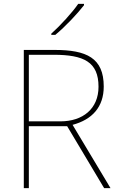

<svg xmlns="http://www.w3.org/2000/svg" viewBox="-20 -972 617 992"><path d="M414 -945V-952H384C355 -909 290 -838 245 -798V-792H266C319 -836 379 -900 414 -945ZM262 -714H103V0H129V-320H327L518 0H551L355 -327C456 -354 516 -419 516 -525C516 -673 427 -714 262 -714ZM257 -689C413 -689 489 -652 489 -524C489 -410 408 -345 292 -345H129V-689Z"/></svg>

Font: Noto Sans Syriac Eastern Thin
Style: Regular
Weight: 100
Designer: Patrick Giasson and the Monotype Design Team
Foundry: Monotype Imaging Inc.
Version: Version 3.001